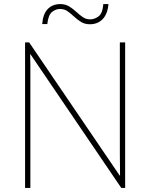

<svg xmlns="http://www.w3.org/2000/svg" viewBox="-20 -922 738 942"><path d="M594 0H575L130 -655H128Q129 -626 129 -601Q129 -576 129 -552.5Q129 -529 129 -502V0H103V-714H123L567 -61H569Q569 -86 568.5 -112Q568 -138 568 -163Q568 -188 568 -211V-714H594ZM187 -804Q191 -854 214.5 -878Q238 -902 276 -902Q301 -902 319.5 -890.5Q338 -879 353.5 -864.5Q369 -850 385.5 -838.5Q402 -827 422 -827Q444 -827 463.5 -841.5Q483 -856 487 -902H512Q508 -853 483.5 -828Q459 -803 421 -803Q396 -803 377.5 -814.5Q359 -826 343.5 -840.5Q328 -855 312 -866.5Q296 -878 274 -878Q254 -878 235.5 -863.5Q217 -849 212 -804Z"/></svg>

Font: Noto Sans Cham Thin
Style: Regular
Weight: 250
Version: Version 2.002